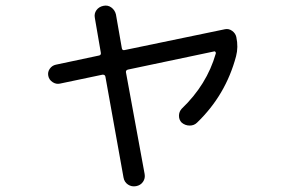

<svg xmlns="http://www.w3.org/2000/svg" viewBox="-20 -628 1040 693"><path d="M196.3 -326.2Q182.6 -323.2 169.9 -331.5Q157.2 -339.8 154.3 -354Q151.4 -368.2 159.7 -379.9Q168 -391.6 181.6 -394.5L337.9 -427.7Q345.7 -429.7 343.8 -438.5L322.3 -563.5Q319.3 -579.1 328.1 -591.3Q336.9 -603.5 353 -606.9Q369.1 -610.4 381.8 -601.1Q394.5 -591.8 398.4 -576.2L419.9 -453.1Q421.9 -445.3 429.7 -447.3L792 -522.5Q805.7 -525.4 817.9 -516.6Q830.1 -507.8 833 -494.1Q840.8 -458 832 -424.8Q794.9 -285.2 691.4 -185.5Q680.7 -174.8 664.6 -174.8Q648.4 -174.8 635.7 -185.5Q626 -195.3 626 -210Q626 -224.6 635.7 -235.4Q726.6 -322.3 758.8 -434.6Q759.8 -437.5 757.8 -440.4Q755.9 -443.4 752.9 -442.4L442.4 -377Q433.6 -375 434.6 -367.2L502 0Q504.9 15.6 496.1 28.3Q487.3 41 471.2 43.9Q455.1 46.9 441.9 38.1Q428.7 29.3 425.8 12.7L360.4 -351.6Q358.4 -359.4 349.6 -358.4Z"/></svg>

Font: Rounded Mgen+ 1m regular
Style: Regular
Weight: 400
Designer: [Source Han Sans]
Ryoko NISHIZUKA  (kana & ideographs); Paul D. Hunt (Latin, Greek & Cyrillic); Wenlong ZHANG  (bopomofo
Version: Version 1.059.20150602